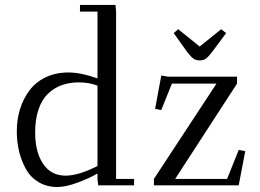

<svg xmlns="http://www.w3.org/2000/svg" viewBox="-20 -749 1049 776"><path d="M47.9 -217.8Q47.9 -266.1 61 -308.3Q74.2 -350.6 99.4 -384Q124.5 -417.5 165 -436.8Q205.6 -456.1 256.8 -456.1Q307.1 -456.1 374 -432.1V-702.1H303.2V-729H446.8L449.2 -702.1V-25.9H522V0H377L374 -23.9V-47.9Q342.8 -29.3 294.4 -11.2Q246.1 6.8 211.9 6.8Q168.5 6.8 135.5 -13.2Q102.5 -33.2 84.2 -66.7Q65.9 -100.1 56.9 -138.2Q47.9 -176.3 47.9 -217.8ZM122.1 -213.9Q122.1 -134.3 154.3 -86.7Q186.5 -39.1 245.1 -39.1Q297.4 -39.1 374 -78.1V-402.8Q340.3 -416 297.9 -416Q259.8 -416 228.5 -404.5Q197.3 -393.1 173.1 -369.4Q148.9 -345.7 135.5 -306.2Q122.1 -266.6 122.1 -213.9ZM602.1 0V-25.9L855 -411.1H674.8L631.8 -304.2L606.9 -309.1L631.8 -443.8L660.2 -439H938V-411.1L688 -25.9H897.9L944.8 -143.1L971.2 -138.2L944.8 0ZM682.1 -615.2 700.2 -630.9 787.1 -561 874 -630.9 894 -615.2 835.9 -537.1Q820.8 -518.1 811.3 -511.5Q801.8 -504.9 787.1 -504.9Q772.5 -504.9 762.5 -511.7Q752.4 -518.6 737.8 -537.1Z"/></svg>

Font: Dehuti
Style: Book
Weight: 400
Version: Version 1.2